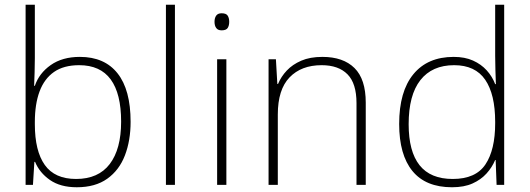

<svg xmlns="http://www.w3.org/2000/svg" viewBox="-20 -780 2236 810"><path d="M127 -535Q127 -509 126 -475Q125 -441 124 -418H127Q145 -471 194 -505.5Q243 -540 317 -540Q421 -540 476 -470.5Q531 -401 531 -266Q531 -187 507 -124.5Q483 -62 432.5 -26Q382 10 304 10Q235 10 191 -20.5Q147 -51 128 -97H125L119 0H88V-760H127ZM314 -505Q249 -505 208 -476.5Q167 -448 147 -394.5Q127 -341 127 -265V-256Q127 -143 169 -84Q211 -25 301 -25Q395 -25 443 -88Q491 -151 491 -267Q491 -385 447 -445Q403 -505 314 -505Z M718 0H680V-760H718Z M935 -530V0H896V-530ZM915 -724Q934 -724 940.5 -714Q947 -704 947 -688Q947 -672 940.5 -662Q934 -652 915 -652Q899 -652 892 -662Q885 -672 885 -688Q885 -704 892 -714Q899 -724 915 -724Z M1340 -540Q1428 -540 1475.5 -493Q1523 -446 1523 -347V0H1484V-345Q1484 -428 1446 -466.5Q1408 -505 1337 -505Q1251 -505 1201.5 -453.5Q1152 -402 1152 -297V0H1113V-530H1144L1150 -426H1153Q1166 -457 1190 -482.5Q1214 -508 1251 -524Q1288 -540 1340 -540Z M1887 10Q1776 10 1720 -58.5Q1664 -127 1664 -257Q1664 -394 1724 -467Q1784 -540 1894 -540Q1941 -540 1975.5 -524.5Q2010 -509 2033.5 -483Q2057 -457 2069 -425H2072Q2071 -455 2070 -485.5Q2069 -516 2069 -544V-760H2107V0H2075L2071 -105H2069Q2056 -74 2032.5 -48Q2009 -22 1973.5 -6Q1938 10 1887 10ZM1890 -25Q1987 -25 2028 -86.5Q2069 -148 2069 -260V-266Q2069 -382 2027 -443.5Q1985 -505 1896 -505Q1803 -505 1753.5 -442Q1704 -379 1704 -256Q1704 -141 1750 -83Q1796 -25 1890 -25Z"/></svg>

Font: Noto Sans Khmer ExtraLight
Style: Regular
Weight: 250
Version: Version 2.003